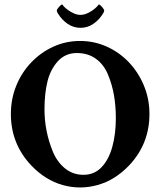

<svg xmlns="http://www.w3.org/2000/svg" viewBox="-20 -837 727 870"><path d="M122.1 -86.9Q29.3 -184.6 29.3 -320.3Q29.3 -388.7 53.7 -448.7Q78.1 -508.8 121.6 -554.2Q165 -599.6 221.7 -625.5Q278.3 -651.4 342.8 -651.4Q407.2 -651.4 464.4 -625.5Q521.5 -599.6 564.5 -554.2Q607.4 -508.8 632.3 -448.7Q657.2 -388.7 657.2 -320.3Q657.2 -184.6 564.5 -86.9Q501 -20.5 421.9 1.5Q342.8 23.4 264.2 1.5Q185.5 -20.5 122.1 -86.9ZM358.4 -44.9Q407.2 -44.9 439.9 -79.1Q472.7 -113.3 488.8 -171.4Q504.9 -229.5 504.9 -301.8Q504.9 -355.5 496.6 -404.3Q488.3 -453.1 469.7 -498Q451.2 -543.9 415 -570.3Q378.9 -596.7 328.1 -596.7Q276.4 -596.7 242.2 -559.6Q208 -521.5 194.8 -466.8Q181.6 -412.1 181.6 -341.8Q181.6 -242.2 219.7 -149.4Q239.3 -102.5 274.9 -73.7Q310.5 -44.9 358.4 -44.9ZM344.7 -710.9Q313.5 -710.9 287.1 -728.5Q260.7 -746.1 242.2 -776.4Q237.3 -784.2 237.3 -789.1Q237.3 -793.9 246.1 -804.2Q254.9 -814.5 259.8 -816.4Q261.7 -818.4 263.7 -814.5Q276.4 -797.9 300.3 -783.7Q324.2 -769.5 344.7 -769.5Q365.2 -769.5 389.2 -783.7Q413.1 -797.9 425.8 -814.5Q427.7 -818.4 429.7 -816.4Q434.6 -814.5 443.4 -804.2Q452.1 -793.9 452.1 -789.1Q452.1 -784.2 447.3 -776.4Q428.7 -746.1 402.3 -728.5Q376 -710.9 344.7 -710.9Z"/></svg>

Font: Crimson Text Bold
Style: Bold
Weight: 700
Designer: Sebastian Kosch
Foundry: Sebastian Kosch
Version: Version 1.10 July 1, 2025